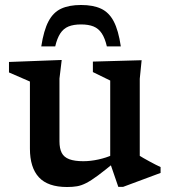

<svg xmlns="http://www.w3.org/2000/svg" viewBox="-20 -739 686 770"><path d="M218.5 -172.5Q218.5 -143.5 227.5 -126Q236.5 -108.5 257.8 -100.5Q279 -92.5 314 -92.5Q343.5 -92.5 375 -99.5Q406.5 -106.5 430.5 -117.5L441.5 -89.5Q400 -55.5 372.8 -35.2Q345.5 -15 326 -5Q306.5 5 289 8Q271.5 11 249 11Q172 11 136 -28Q100 -67 100 -143V-412L16 -448.5V-490.5L227.5 -498.5L218.5 -424ZM454.5 10.5 422 -84V-416L352.5 -450V-492L548 -497.5L540.5 -423V-114Q545 -111 555.5 -105Q566 -99 578.8 -92Q591.5 -85 603.8 -78.8Q616 -72.5 624 -69V-45.5L473.5 10.5ZM305 -641Q275 -641 254.8 -632.8Q234.5 -624.5 221.8 -605Q209 -585.5 201.5 -553H145.5Q155.5 -617.5 174.5 -653.5Q193.5 -689.5 225.2 -704.2Q257 -719 305 -719Q353.5 -719 385.2 -704.2Q417 -689.5 436 -653.5Q455 -617.5 464.5 -553H408.5Q401 -585.5 388.2 -605Q375.5 -624.5 355.2 -632.8Q335 -641 305 -641Z"/></svg>

Font: Newsreader 9pt Medium
Style: Regular
Weight: 500
Designer: Hugues Gentile
Foundry: Production Type
Version: Version 1.003